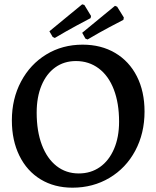

<svg xmlns="http://www.w3.org/2000/svg" viewBox="-20 -858 724 890"><path d="M35 -300Q35 -400 77.5 -480Q120 -560 194.5 -605.5Q269 -651 363 -651Q449 -651 514 -612.5Q579 -574 614.5 -504Q650 -434 650 -341Q650 -240 607 -159.5Q564 -79 487.5 -33.5Q411 12 316 12Q232 12 168.5 -26.5Q105 -65 70 -136Q35 -207 35 -300ZM532 -294Q532 -380 507.5 -443.5Q483 -507 437.5 -541Q392 -575 332 -575Q277 -575 236 -545.5Q195 -516 172.5 -462Q150 -408 150 -336Q150 -250 174 -186.5Q198 -123 242 -88.5Q286 -54 345 -54Q401 -54 443 -83.5Q485 -113 508.5 -167.5Q532 -222 532 -294ZM224 -687 209 -713Q263 -757 305 -792Q347 -827 361 -838L371 -835L402 -784L400 -774Q386 -767 336 -740Q286 -713 234 -682ZM376 -679 361 -706Q415 -750 457 -785Q499 -820 513 -831L523 -827L554 -777L552 -766Q538 -759 488 -732.5Q438 -706 386 -675Z"/></svg>

Font: Alegreya SC Medium
Style: Regular
Weight: 500
Designer: Juan Pablo del Peral
Foundry: Huerta Tipografica
Version: Version 2.007; ttfautohint (v1.6)